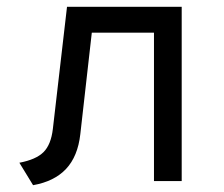

<svg xmlns="http://www.w3.org/2000/svg" viewBox="-20 -531 656 563"><path d="M77 12 36.8 -53.8Q85.5 -63 107.6 -84.9Q129.6 -106.9 135 -153L176.5 -511H512.8V0H431.5V-435.2H249.2L215.5 -137.5Q208.2 -72.5 173.7 -35.7Q139.1 1.1 77 12Z"/></svg>

Font: Overpass Mono Light
Style: Regular
Weight: 300
Monospace: yes
Designer: Delve Withrington, Dave Bailey
Foundry: Delve Fonts LLC
Version: Version 4.000